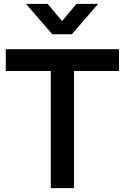

<svg xmlns="http://www.w3.org/2000/svg" viewBox="-20 -975 646 995"><path d="M243.2 0V-607.2H10V-720H596.7V-607.2H363.5V0ZM114.5 -955H227L301.7 -865.8L376.3 -955H488.8L352.2 -797.5H251.2Z"/></svg>

Font: Hauora
Style: Regular
Weight: 400
Designer: Wayne Shih
Foundry: WCYS
Version: Version 1.001